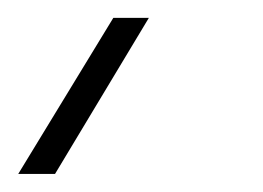

<svg xmlns="http://www.w3.org/2000/svg" viewBox="-36 -3 295 215"><path d="M130.7 17 25.6 191.8H-15.6L90.9 17Z"/></svg>

Font: Inter Thin  BETA
Style: Italic
Weight: 100
Italic angle: -9.39999°
Designer: Rasmus Andersson
Foundry: rsms
Version: Version 3.011;git-f93a4a705